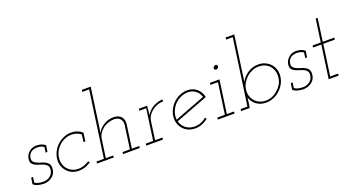

<svg xmlns="http://www.w3.org/2000/svg" viewBox="-52 -1338 3525 1934"><g transform="rotate(-20 1710.5 -371.0)"><path d="M58 -27Q76 -9 107 -0.5Q138 8 168 8Q199 8 224 -2.5Q249 -13 266 -29Q282 -44 290.5 -61.5Q299 -79 301 -102Q304 -135 293 -153.5Q282 -172 261 -183Q241 -195 216 -201.5Q191 -208 171 -218Q150 -227 137.5 -241.5Q125 -256 130 -283Q132 -304 142.5 -318.5Q153 -333 166 -343Q179 -351 197 -355Q215 -359 228 -359Q247 -359 265 -354.5Q283 -350 299 -338L291 -281H311L321 -348Q312 -358 296 -365.5Q280 -373 265 -376Q249 -379 237.5 -379.5Q226 -380 225 -380Q206 -380 186.5 -373.5Q167 -367 151 -354Q135 -341 123 -322.5Q111 -304 108 -279Q104 -248 116 -230.5Q128 -213 148 -204Q169 -194 193.5 -187Q218 -180 239 -171Q259 -161 271 -145Q283 -129 279 -99Q276 -77 266 -61.5Q256 -46 241 -35Q225 -24 208 -18.5Q191 -13 168 -13Q144 -13 120.5 -18.5Q97 -24 80 -37L88 -94H68Z M676 -37 663 -52Q638 -35 609 -24.5Q580 -14 549 -14Q512 -14 483 -27.5Q454 -41 433 -65Q413 -88 404 -119.5Q395 -151 400 -188Q405 -224 422.5 -255.5Q440 -287 467 -311Q494 -335 527.5 -348.5Q561 -362 598 -362Q627 -362 651.5 -353Q676 -344 696 -328L686 -250H706L718 -340Q696 -360 666 -371.5Q636 -383 601 -383Q560 -383 522.5 -367.5Q485 -352 455 -326Q425 -300 405 -264Q385 -228 379 -188Q373 -147 383.5 -112Q394 -77 417 -51Q439 -24 472 -9Q505 6 547 6Q582 6 614.5 -5.5Q647 -17 676 -37Z M1021 -21 1019 0H1198L1200 -21H1121L1156 -270Q1162 -320 1135 -351Q1108 -382 1054 -382Q997 -382 949.5 -353Q902 -324 875 -277L885 -322L945 -750H850L847 -729H921L821 -21H742L740 0H919L921 -21H842L869 -216Q874 -248 891 -274.5Q908 -301 934 -321Q959 -340 990.5 -350.5Q1022 -361 1055 -361Q1098 -359 1118.5 -333.5Q1139 -308 1135 -273L1100 -21Z M1270 -21 1268 0H1447L1449 -21H1370L1397 -216Q1401 -247 1418 -273.5Q1435 -300 1460 -318Q1484 -338 1514.5 -349Q1545 -360 1578 -361L1581 -382Q1555 -381 1529 -373.5Q1503 -366 1480 -353Q1456 -340 1436.5 -320.5Q1417 -301 1403 -277Q1405 -291 1406 -301.5Q1407 -312 1409 -326L1413 -375H1325L1322 -354H1396L1349 -21Z M1844 -362Q1891 -362 1925.5 -335.5Q1960 -309 1973 -266Q1891 -235 1809.5 -204Q1728 -173 1645 -141Q1640 -182 1654.5 -222Q1669 -262 1696 -293Q1724 -324 1762.5 -343Q1801 -362 1844 -362ZM1999 -255Q1993 -282 1980.5 -305Q1968 -328 1950 -344Q1930 -363 1903.5 -373Q1877 -383 1847 -383Q1806 -383 1768.5 -367.5Q1731 -352 1701 -326Q1671 -300 1651 -264Q1631 -228 1625 -188Q1619 -147 1629.5 -112Q1640 -77 1663 -50Q1685 -24 1718.5 -9Q1752 6 1793 6Q1832 6 1867 -8Q1902 -22 1932 -46Q1929 -50 1926 -54Q1923 -58 1920 -62Q1895 -40 1862 -27Q1829 -14 1795 -14Q1739 -14 1700.5 -44Q1662 -74 1649 -122Q1737 -156 1824 -188.5Q1911 -221 1999 -255Z M2037 -21 2035 0H2214L2216 -21H2139L2189 -375H2087L2084 -354H2165L2118 -21ZM2173 -502Q2171 -493 2177.5 -486Q2184 -479 2193 -479Q2202 -479 2210 -486Q2218 -493 2220 -502Q2221 -512 2215 -518.5Q2209 -525 2200 -525Q2191 -525 2183 -518.5Q2175 -512 2173 -502Z M2377 0 2385 -50Q2387 -65 2388.5 -79.5Q2390 -94 2392 -109Q2405 -60 2447.5 -27Q2490 6 2553 6Q2593 6 2630.5 -9Q2668 -24 2698 -51Q2728 -77 2748.5 -112Q2769 -147 2775 -188Q2781 -228 2770.5 -264Q2760 -300 2737 -326Q2714 -352 2680.5 -367.5Q2647 -383 2607 -383Q2545 -383 2494.5 -350.5Q2444 -318 2416 -268Q2418 -282 2420 -296.5Q2422 -311 2424 -326L2484 -750H2391L2388 -729H2460L2360 -21H2287L2284 0ZM2753 -188Q2749 -151 2730.5 -120Q2712 -89 2685 -66Q2658 -41 2624.5 -27.5Q2591 -14 2555 -14Q2519 -14 2489.5 -27.5Q2460 -41 2440 -64Q2419 -88 2409.5 -119.5Q2400 -151 2405 -188Q2410 -224 2428.5 -255.5Q2447 -287 2474 -311Q2501 -335 2534 -348.5Q2567 -362 2604 -362Q2640 -362 2669.5 -349Q2699 -336 2720 -312Q2740 -288 2749 -256Q2758 -224 2753 -188Z M2841 -27Q2859 -9 2890 -0.5Q2921 8 2951 8Q2982 8 3007 -2.5Q3032 -13 3049 -29Q3065 -44 3073.5 -61.5Q3082 -79 3084 -102Q3087 -135 3076 -153.5Q3065 -172 3044 -183Q3024 -195 2999 -201.5Q2974 -208 2954 -218Q2933 -227 2920.5 -241.5Q2908 -256 2913 -283Q2915 -304 2925.5 -318.5Q2936 -333 2949 -343Q2962 -351 2980 -355Q2998 -359 3011 -359Q3030 -359 3048 -354.5Q3066 -350 3082 -338L3074 -281H3094L3104 -348Q3095 -358 3079 -365.5Q3063 -373 3048 -376Q3032 -379 3020.5 -379.5Q3009 -380 3008 -380Q2989 -380 2969.5 -373.5Q2950 -367 2934 -354Q2918 -341 2906 -322.5Q2894 -304 2891 -279Q2887 -248 2899 -230.5Q2911 -213 2931 -204Q2952 -194 2976.5 -187Q3001 -180 3022 -171Q3042 -161 3054 -145Q3066 -129 3062 -99Q3059 -77 3049 -61.5Q3039 -46 3024 -35Q3008 -24 2991 -18.5Q2974 -13 2951 -13Q2927 -13 2903.5 -18.5Q2880 -24 2863 -37L2871 -94H2851Z M3309 -619 3275 -375H3187L3184 -354H3273L3223 0H3330L3332 -21H3247L3294 -354H3418L3421 -375H3296L3330 -619Z"/></g></svg>

Font: Josefin Slab Thin ExtraLight
Style: Italic
Weight: 250
Italic angle: -12°
Version: Version 2.000